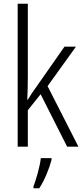

<svg xmlns="http://www.w3.org/2000/svg" viewBox="-20 -780 441 1021"><path d="M128 -373V-760H74V0H128V-194L196 -279L337 0H397L233 -322L384 -532H323L169 -312C154 -292 141 -272 128 -250H125C127 -291 128 -330 128 -373ZM254 70V61H197C193 102 172 176 158 211V221H189C217 178 242 117 254 70Z"/></svg>

Font: Noto Sans Thai Cond Light
Style: Regular
Weight: 300
Width: 3
Designer: Monotype Design Team
Foundry: Monotype Imaging Inc.
Version: Version 2.002